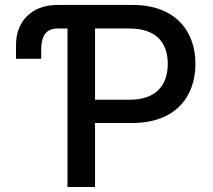

<svg xmlns="http://www.w3.org/2000/svg" viewBox="-20 -747 849 767"><path d="M144.5 -512.1V-544.4C144.5 -589.1 153.4 -633.2 210.9 -633.2H249.6V0H359.7V-255.7H508.9C677.6 -255.7 760.7 -357.6 760.7 -491.8C760.7 -625.7 677.9 -727.3 509.2 -727.3H209.9C104.4 -727.3 44 -659.4 44 -568.2V-512.1ZM359.7 -348.7V-633.2H497.5C605.8 -633.2 650.2 -574.2 650.2 -491.8C650.2 -409.4 605.8 -348.7 498.6 -348.7Z"/></svg>

Font: Magic Ui Pro Medium
Style: Regular
Weight: 500
Designer: Stefan Endress, Andreas Faust
Version: Version 1.000;FEAKit 1.0